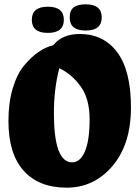

<svg xmlns="http://www.w3.org/2000/svg" viewBox="-20 -866 643 887"><path d="M302 -785Q302 -818 320.5 -832Q339 -846 376 -846Q450 -846 450 -785.5Q450 -725 376 -725Q302 -725 302 -785ZM201 -835Q275 -835 275 -774.5Q275 -714 201 -714Q127 -714 127 -774.5Q127 -835 201 -835ZM92 -564Q155 -640 226 -657Q267 -709 348 -709Q459 -709 522 -624Q585 -539 585 -369.5Q585 -200 500 -99.5Q415 1 287.5 1Q160 1 89.5 -77Q19 -155 19 -308Q19 -392 39 -458.5Q59 -525 92 -564ZM254 -551Q229 -455 229 -344Q229 -116 313 -116Q351 -116 372.5 -167Q394 -218 394 -314Q394 -410 352.5 -467Q311 -524 254 -551Z"/></svg>

Font: Chela One Cyrilic
Style: Regular
Weight: 400
Designer: Miguel Hernandez
Foundry: LatinoType
Version: Version 1.001